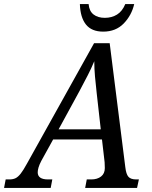

<svg xmlns="http://www.w3.org/2000/svg" viewBox="-71 -927 748 947"><path d="M-51 0 -43 -42H-25Q-7 -42 5.5 -48Q18 -54 31 -70.5Q44 -87 62 -120L393 -714H470L547 -103Q551 -68 562.5 -55Q574 -42 601 -42H614L605 0H349L357 -42H379Q409 -42 427.5 -56.5Q446 -71 446 -98Q446 -105 445.5 -113Q445 -121 445 -127L432 -239H191L133 -134Q123 -115 119 -101Q115 -87 115 -77Q115 -42 166 -42H187L179 0ZM320 -476 218 -289H426L406 -467Q401 -511 397.5 -550Q394 -589 394 -625Q379 -589 362 -556Q345 -523 320 -476ZM438 -771Q381 -771 353 -806Q325 -841 323 -907H366Q369 -872 390.5 -855.5Q412 -839 446 -839Q480 -839 506 -855Q532 -871 547 -907H591Q578 -851 539 -811Q500 -771 438 -771Z"/></svg>

Font: Noto Serif SemiCondensed
Style: Italic
Weight: 400
Width: 4
Italic angle: -12°
Designer: Monotype Design Team
Foundry: Monotype Imaging Inc.
Version: Version 2.013